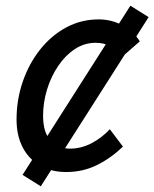

<svg xmlns="http://www.w3.org/2000/svg" viewBox="-20 -593 541 673"><path d="M38 -174Q38 -243 59.5 -306Q81 -369 120 -418.5Q159 -468 211.5 -496.5Q264 -525 326 -525Q371 -525 410 -504Q449 -483 470 -448L406 -392Q390 -418 367.5 -430.5Q345 -443 315 -443Q276 -443 242.5 -421Q209 -399 184 -362Q159 -325 145 -279.5Q131 -234 131 -187Q131 -130 156.5 -101Q182 -72 226 -72Q264 -72 300 -90.5Q336 -109 365 -140L411 -79Q368 -38 319 -14Q270 10 212 10Q160 10 120.5 -12.5Q81 -35 59.5 -76.5Q38 -118 38 -174ZM437 -573 501 -533 123 60 59 20Z"/></svg>

Font: Radio Canada
Style: Italic
Weight: 400
Italic angle: -12°
Designer: Charles Daoud, Etienne Aubert Bonn, Alexandre Saumier Demers, Jacques Le Bailly
Foundry: Radio-Canada
Version: Version 2.104;gftools[0.9.28.dev5+ged2979d]